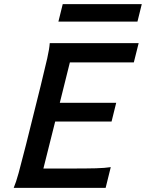

<svg xmlns="http://www.w3.org/2000/svg" viewBox="-20 -911 707 931"><path d="M543.5 -412.6 521 -321.8H247.6L190.4 -93.8H318.4Q400.9 -93.8 445.1 -95Q489.3 -96.2 517.1 -100.6L492.2 0H46.4Q57.6 -25.9 70.3 -72Q83 -118.2 106 -209L176.8 -493.2Q198.2 -580.1 209 -627.9Q219.7 -675.8 221.2 -701.7H652.3L628.9 -608.4H318.8L270 -412.6ZM284.2 -891.1H667.5L646.5 -806.2H263.2Z"/></svg>

Font: Lesson One Medium
Style: Italic
Weight: 500
Italic angle: -14°
Designer: But Ko, Victor Gaultney, Annie Olsen, Julie Remington, Don Collingsworth, Eric Hays, Becca Hirsbrunner
Version: Version 1.100